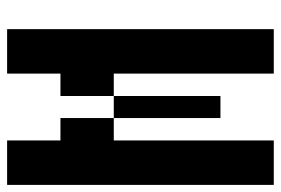

<svg xmlns="http://www.w3.org/2000/svg" viewBox="-145 -625 790 540"><g transform="rotate(-90 250.0 -355.0)"><path d="M188 -580V-430H125V20H0V-730H125V-580ZM438 -730V20H313V-430H250V-580H313V-730ZM188 -430H250V-130H188Z"/></g></svg>

Font: 2P VHS
Style: Regular
Weight: 400
Designer: CodeMan38
Foundry: CodeMan38
Version: Version 3.000